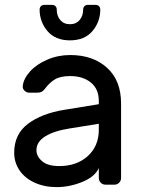

<svg xmlns="http://www.w3.org/2000/svg" viewBox="-20 -755 586 785"><path d="M384 -329V-342Q384 -391 351.5 -417.5Q319 -444 267 -444Q227 -444 204.5 -430.5Q182 -417 162 -390Q156 -382 149 -379Q142 -376 130 -376H100Q89 -376 80.5 -384Q72 -392 73 -403Q76 -433 102.5 -462.5Q129 -492 173 -511Q217 -530 267 -530Q360 -530 417.5 -478Q475 -426 475 -332V-27Q475 -16 467 -8Q459 0 448 0H411Q400 0 392 -8Q384 -16 384 -27V-68Q368 -32 316 -11Q264 10 212 10Q161 10 121 -8.5Q81 -27 59.5 -59Q38 -91 38 -131Q38 -206 94 -248.5Q150 -291 243 -306ZM384 -249 266 -230Q201 -220 165 -197.5Q129 -175 129 -141Q129 -116 152 -96Q175 -76 222 -76Q294 -76 339 -117Q384 -158 384 -224ZM161 -735H193Q202 -735 207 -729.5Q212 -724 212 -716Q212 -690 226.5 -673Q241 -656 266 -656Q291 -656 305.5 -673Q320 -690 320 -716Q320 -724 325 -729.5Q330 -735 339 -735H371Q380 -735 385 -729.5Q390 -724 390 -716Q390 -666 358 -628Q326 -590 266 -590Q206 -590 174 -628Q142 -666 142 -716Q142 -724 147 -729.5Q152 -735 161 -735Z"/></svg>

Font: Rubik
Style: Regular
Weight: 400
Designer: Hubert & Fischer
Foundry: Hubert & Fischer
Version: Version 1.100